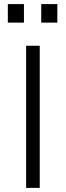

<svg xmlns="http://www.w3.org/2000/svg" viewBox="-20 -912 320 932"><path d="M106.9 0V-689.9H172.9V0ZM18.1 -802.2V-892.1H96.2V-802.2ZM180.2 -802.2V-892.1H258.3V-802.2Z"/></svg>

Font: Acari Sans Light
Style: Regular
Weight: 300
Designer: Alfredo Marco Pradil and Stefan Peev
Foundry: Hanken Design Co.
Version: Version 1.045;January 11, 2019;FontCreator 11.5.0.2425 64-bi